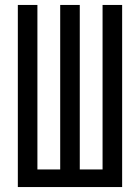

<svg xmlns="http://www.w3.org/2000/svg" viewBox="-20 -755 565 775"><path d="M52 0V-735H131V-71H223V-735H302V-71H394V-735H473V0Z"/></svg>

Font: Iosevka Pride
Style: Regular
Weight: 400
Monospace: yes
Designer: Belleve Invis
Foundry: Belleve Invis
Version: Version 30.3.1; ttfautohint (v1.8.4)